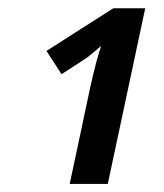

<svg xmlns="http://www.w3.org/2000/svg" viewBox="-20 -734 400 468"><path d="M226.6 -622.1 207 -605.5 194.3 -595.2Q168.5 -577.6 129.9 -553.2L93.3 -609.9L256.3 -713.9H334L242.7 -285.6H149.9L199.2 -517.6Q213.9 -585 226.6 -622.1Z"/></svg>

Font: Viking Open Sans Light
Style: Bold Italic
Weight: 600
Italic angle: -12°
Foundry: Ascender Corporation
Version: Version 2.000